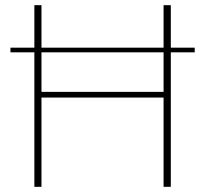

<svg xmlns="http://www.w3.org/2000/svg" viewBox="-20 -723 794 743"><path d="M613 -520.5H140.5V-367.5H613ZM733.5 -520.5H641V0H613V-345.5H140.5V0H113V-520.5H20.5V-538.5H113V-703H140.5V-538.5H613V-703H641V-538.5H733.5Z"/></svg>

Font: Lato ExtraLight
Style: Regular
Weight: 275
Designer: Lukasz Dziedzic with Adam Twardoch and Botio Nikoltchev
Foundry: tyPoland Lukasz Dziedzic
Version: Version 2.015; 2015-08-06; http://www.latofonts.com/